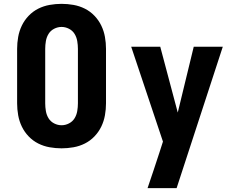

<svg xmlns="http://www.w3.org/2000/svg" viewBox="-20 -763 1240 998"><path d="M300 8Q269 8 238 2.5Q207 -3 179 -17Q151 -31 129 -54Q107 -77 93.5 -105Q80 -133 74.5 -164Q69 -195 69 -226V-509Q69 -540 74.5 -571Q80 -602 93.5 -630Q107 -658 129 -681Q151 -704 179 -718Q207 -732 238 -737.5Q269 -743 300 -743Q331 -743 362 -737.5Q393 -732 421 -718Q449 -704 471 -681Q493 -658 506.5 -630Q520 -602 525.5 -571Q531 -540 531 -509V-226Q531 -195 525.5 -164Q520 -133 506.5 -105Q493 -77 471 -54Q449 -31 421 -17Q393 -3 362 2.5Q331 8 300 8ZM300 -112Q320 -112 338.5 -121.5Q357 -131 367.5 -148Q378 -165 381.5 -185.5Q385 -206 385 -226V-509Q385 -529 381.5 -549.5Q378 -570 367.5 -587Q357 -604 338.5 -613.5Q320 -623 300 -623Q280 -623 261.5 -613.5Q243 -604 232.5 -587Q222 -570 218.5 -549.5Q215 -529 215 -509V-226Q215 -206 218.5 -185.5Q222 -165 232.5 -148Q243 -131 261.5 -121.5Q280 -112 300 -112ZM747 215Q763 168 778.5 121.5Q794 75 809 29L827 -27L662 -520H813L904 -178L987 -520H1138L898 215Z"/></svg>

Font: Iosevka Aile Heavy
Style: Regular
Weight: 900
Designer: Belleve Invis
Foundry: Belleve Invis
Version: Version 31.1.0; ttfautohint (v1.8.4)